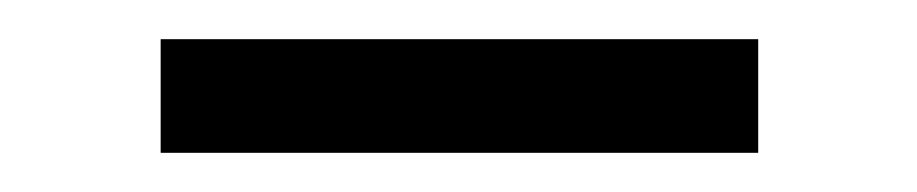

<svg xmlns="http://www.w3.org/2000/svg" viewBox="-20 -311 468 98"><path d="M62 -233V-291H367V-233Z"/></svg>

Font: Montagu Slab 144pt
Style: Regular
Weight: 400
Designer: Florian Karsten
Foundry: Florian Karsten
Version: Version 1.000; ttfautohint (v1.8.3)